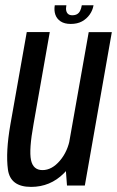

<svg xmlns="http://www.w3.org/2000/svg" viewBox="-20 -721 455 746"><path d="M240.3 0H309.6L414.5 -596.2H324.7L234 -84.4ZM173.4 -596.5H84L20.4 -237.5Q1.6 -129.8 10.8 -62.3Q20.1 5.2 100.8 5.2Q175.1 5.2 228 -47.5Q280.9 -100.2 292.5 -165.4L252.7 -186.3Q243.7 -132.9 212.6 -96.5Q181.5 -60.1 145 -60.1Q108.6 -60.1 100.4 -99.5Q92.2 -138.8 110.3 -238.6ZM254.8 -628Q280.6 -628 298.7 -637.9Q316.7 -647.9 328.4 -664.3Q340.1 -680.8 343.4 -700.5H297.8Q295.8 -688.1 291.5 -679.4Q287.3 -670.6 279.8 -666.2Q272.4 -661.7 260.7 -661.7Q250.9 -661.7 245.1 -666.3Q239.4 -670.9 237.4 -679.4Q235.4 -687.9 237.9 -700.5H192.8Q189.5 -680.8 195 -664.3Q200.6 -647.9 215.6 -637.9Q230.7 -628 254.8 -628Z"/></svg>

Font: Anybody Thin Condensed
Style: Italic
Weight: 100
Width: 3
Italic angle: -10°
Version: Version 1.113;gftools[0.9.25]